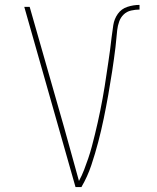

<svg xmlns="http://www.w3.org/2000/svg" viewBox="-20 -763 640 783"><path d="M312 0H288L79 -735H101L241 -245Q256 -190 271.5 -135Q287 -80 302 -25Q314 -47 323 -70.5Q332 -94 340 -117.5Q348 -141 354.5 -165.5Q361 -190 367 -214.5Q373 -239 378.5 -263.5Q384 -288 389 -312.5Q394 -337 398.5 -362Q403 -387 407 -411.5Q411 -436 414.5 -461Q418 -486 422 -511Q426 -536 429 -560.5Q432 -585 435 -610Q438 -635 442 -660.5Q446 -686 460.5 -706.5Q475 -727 499.5 -735Q524 -743 549 -743V-724Q532 -724 514.5 -720Q497 -716 484.5 -704Q472 -692 466 -675Q460 -658 458 -640.5Q456 -623 454.5 -605.5Q453 -588 451 -571Q445 -522 437.5 -473Q430 -424 421.5 -376Q413 -328 403 -279.5Q393 -231 380.5 -183.5Q368 -136 352.5 -89.5Q337 -43 312 0Z"/></svg>

Font: Iosevka Aile Thin
Style: Regular
Weight: 100
Designer: Belleve Invis
Foundry: Belleve Invis
Version: Version 31.1.0; ttfautohint (v1.8.4)